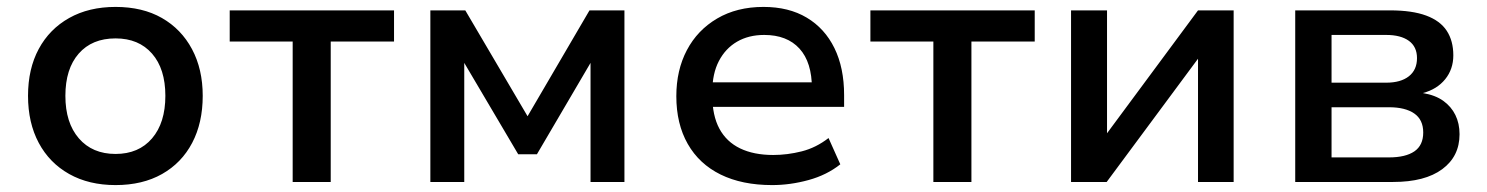

<svg xmlns="http://www.w3.org/2000/svg" viewBox="-20 -526 4297 555"><path d="M314 9Q237 9 180 -23Q123 -55 92 -113Q61 -171 61 -249Q61 -327 92 -384.5Q123 -442 180 -474Q237 -506 314 -506Q392 -506 448 -474Q504 -442 535 -384Q566 -326 566 -249Q566 -171 535.5 -113Q505 -55 448.5 -23Q392 9 314 9ZM314 -81Q381 -81 419.5 -126Q458 -171 458 -249Q458 -327 419.5 -371Q381 -415 314 -415Q246 -415 207.5 -371Q169 -327 169 -249Q169 -171 208 -126Q247 -81 314 -81Z M826 0V-406H644V-496H1119V-406H936V0Z M1224 0V-496H1325L1505 -190L1684 -496H1785V0H1687V-351H1691L1532 -80H1478L1318 -351H1322V0Z M2212 9Q2125 9 2063 -21.5Q2001 -52 1968 -110Q1935 -168 1935 -248Q1935 -323 1965.5 -381Q1996 -439 2053 -472.5Q2110 -506 2187 -506Q2260 -506 2312 -475Q2364 -444 2392 -387Q2420 -330 2420 -251V-217H2020V-288H2345L2327 -270Q2327 -346 2291 -385.5Q2255 -425 2189 -425Q2144 -425 2110.5 -405.5Q2077 -386 2058 -349.5Q2039 -313 2039 -261V-250Q2039 -192 2059.5 -154Q2080 -116 2119.5 -97Q2159 -78 2215 -78Q2256 -78 2297.5 -88.5Q2339 -99 2375 -127L2409 -51Q2370 -20 2317 -5.5Q2264 9 2212 9Z M2678 0V-406H2496V-496H2971V-406H2788V0Z M3076 0V-496H3180V-134H3175L3443 -496H3546V0H3443V-363H3448L3179 0Z M3724 0V-496H3998Q4062 -496 4102.5 -481Q4143 -466 4162 -437Q4181 -408 4181 -366Q4181 -326 4157.5 -297Q4134 -268 4093 -257Q4129 -251 4152 -234.5Q4175 -218 4187 -193.5Q4199 -169 4199 -138Q4199 -74 4149 -37Q4099 0 4007 0ZM3829 -71H3995Q4043 -71 4068.5 -88.5Q4094 -106 4094 -143Q4094 -180 4068 -198Q4042 -216 3995 -216H3829ZM3829 -287H3987Q4029 -287 4052.5 -305.5Q4076 -324 4076 -358Q4076 -391 4052.5 -408Q4029 -425 3987 -425H3829Z"/></svg>

Font: Nunito Sans 8pt SemiBold
Style: Regular
Weight: 600
Version: Version 3.101;gftools[0.9.27]